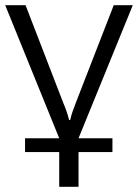

<svg xmlns="http://www.w3.org/2000/svg" viewBox="-21 -550 529 736"><path d="M75 33H206V166H280V33H410V-20H280L488 -530H415L270 -157C260 -130 253 -113 248 -90H244C238 -113 232 -131 221 -157L77 -530H-1L206 -20H75Z"/></svg>

Font: Cheyenne Sans Light
Style: Regular
Weight: 300
Designer: The Public Sans project authors (U.S. Web Design System), Libre Franklin designed by Pablo Impallari and Rodrigo Fuenzal
Foundry: The Cheyenne Sans Project Authors
Version: Version 2.007